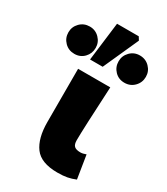

<svg xmlns="http://www.w3.org/2000/svg" viewBox="-299 -972 937 1080"><g transform="rotate(30 169.5 -432.5)"><path d="M68 -205V-550H277Q262 -265 262 -199Q262 -171 274 -160Q286 -149 314 -149Q329 -149 350 -157L374 -7Q347 4 321.5 9Q296 14 258 14Q152 14 110 -42.5Q68 -99 68 -205ZM131 -879H272L285 -858L182 -629H100ZM-82 -701Q-82 -737 -56.5 -763Q-31 -789 7 -789Q44 -789 69.5 -763Q95 -737 95 -701Q95 -664 70 -638Q45 -612 7 -612Q-31 -612 -56.5 -638Q-82 -664 -82 -701ZM244 -701Q244 -737 269.5 -763Q295 -789 332 -789Q370 -789 395.5 -763Q421 -737 421 -701Q421 -664 395.5 -638Q370 -612 332 -612Q294 -612 269 -638Q244 -664 244 -701Z"/></g></svg>

Font: Nebula Sans Black
Style: Regular
Weight: 900
Designer: Paul D. Hunt for Adobe (as Source Sans)
Foundry: Nebula Entertainment & Broadcasting LLC
Version: Version 1.010